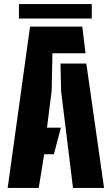

<svg xmlns="http://www.w3.org/2000/svg" viewBox="-20 -932 554 952"><path d="M18 0 129 -800H388L404 -668H240L236 -480L213 -299H282L247 -167H199L172 0ZM342 0 283 -480 280 -617H408L496 0ZM74 -912H435V-840H74Z"/></svg>

Font: Big Shoulders Stencil Text Black
Style: Regular
Weight: 900
Designer: Patric King
Foundry: XO Type Co
Version: Version 1.000